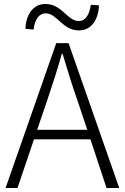

<svg xmlns="http://www.w3.org/2000/svg" viewBox="-20 -946 627 966"><path d="M437 -922C430 -871 409 -840 377 -840C318 -840 293 -926 208 -926C147 -926 110 -872 108 -801L149 -797C154 -847 177 -879 209 -879C268 -879 293 -793 378 -793C439 -793 475 -846 478 -919ZM167 -293 212 -425C241 -510 266 -587 291 -675H295C321 -587 345 -510 375 -425L419 -293ZM516 0H580L325 -729H263L8 0H68L151 -245H435Z"/></svg>

Font: Noto Sans CJK KR Light
Style: Regular
Weight: 300
Designer: Ryoko NISHIZUKA (kana & ideographs); Paul D. Hunt (Latin, Greek & Cyrillic); Wenlong ZHANG (bopomofo); Sandoll Communica
Foundry: Adobe Systems Incorporated
Version: Version 1.004;PS 1.004;hotconv 1.0.82;makeotf.lib2.5.63406